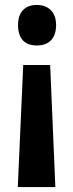

<svg xmlns="http://www.w3.org/2000/svg" viewBox="-20 -574 297 777"><path d="M207 -473C207 -525 176 -554 129 -554C80 -554 53 -524 53 -473C53 -419 79 -390 129 -390C178 -390 207 -418 207 -473ZM74 -311 52 183H204L183 -311Z"/></svg>

Font: Noto Sans Ethiopic ExtraCondensed
Style: Bold
Weight: 700
Width: 2
Designer: Monotype Design Team
Foundry: Monotype Imaging Inc.
Version: Version 2.102